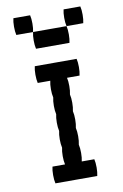

<svg xmlns="http://www.w3.org/2000/svg" viewBox="-90 -852 579 904"><g transform="rotate(-10 200.0 -400.0)"><path d="M300 -80Q304 -64 304 -40Q304 -17 300 0H100Q96 -17 96 -40Q96 -64 100 -80H160Q156 -97 156 -120Q156 -144 160 -160Q156 -177 156 -200Q156 -224 160 -240Q156 -257 156 -280Q156 -304 160 -320Q156 -337 156 -360Q156 -384 160 -400Q156 -417 156 -440Q156 -464 160 -480H100Q96 -497 96 -520Q96 -544 100 -560H300Q304 -544 304 -520Q304 -497 300 -480H240Q244 -464 244 -440Q244 -417 240 -400Q244 -384 244 -360Q244 -337 240 -320Q244 -304 244 -280Q244 -257 240 -240Q244 -224 244 -200Q244 -177 240 -160Q244 -144 244 -120Q244 -97 240 -80ZM120 -800Q124 -784 124 -760Q124 -737 120 -720H40Q36 -737 36 -760Q36 -784 40 -800ZM360 -800Q364 -784 364 -760Q364 -737 360 -720H280Q276 -737 276 -760Q276 -784 280 -800ZM280 -720Q284 -704 284 -680Q284 -657 280 -640H120Q116 -657 116 -680Q116 -704 120 -720Z"/></g></svg>

Font: VT323
Style: Regular
Weight: 400
Monospace: yes
Designer: Peter Hull
Version: Version 2.000